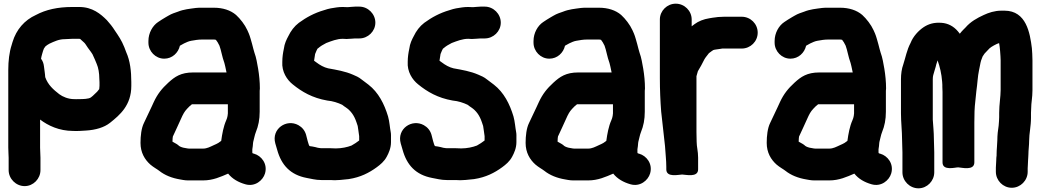

<svg xmlns="http://www.w3.org/2000/svg" viewBox="-20 -798 5659 1044"><path d="M27 60V127C27 174.2 66.8 214 114 214C161.6 214 200 173.6 200 127V60C200 42.2 198 21.2 198 5V-147.9C241.6 -114.9 301.6 -86.3 377.3 -86C400.9 -84.8 427.4 -86.7 447.6 -88.1C498.6 -91.2 546.2 -104.5 578.6 -130.5C631.5 -172.8 694 -225.1 694 -331V-352C694 -410.6 687.5 -467.6 666.3 -514.2C660.3 -531.7 652.3 -551.2 644.2 -567.6L631.9 -590C624.4 -603.8 612.8 -618.7 604.2 -632.3C592 -652.1 576.3 -671.7 561.1 -688.3C527.6 -721.8 482.9 -760 411 -760H373C293.6 -760 229.3 -745.5 175 -716.5C113.6 -688.8 68.5 -637.4 48 -569.1L43.1 -552.5C30.6 -514.4 25 -465.8 25 -418V4C25 24.7 27 44.9 27 60ZM383 -259C351 -259 320.8 -271.9 302.2 -285.9C270.5 -310.5 240.8 -336.2 225.9 -378.5C225.4 -388.6 223.9 -400.1 222.8 -408.3L218.9 -437.7C217.2 -452.2 213.2 -465 203.2 -478.8C204.4 -486.8 206.4 -495 209 -504L214 -521C217.4 -533 218.8 -534.7 226.8 -545.5C232 -550.2 240.8 -556.3 248.8 -560.5C275.8 -572.9 300.7 -585 332 -585C344.4 -585 360.7 -587 373 -587H411C412.7 -587 414 -586.4 416 -586.2C417.3 -585.2 420.2 -582.5 423.3 -579.3C431.6 -571.1 439.5 -566.2 444.8 -557.8C452.6 -545.3 463 -530.7 474.7 -515.4L483 -502.9C488.4 -490.9 492.3 -483.2 495.9 -474.4L506 -450.1C514.8 -430.3 520 -400.1 520 -371C520 -364.5 521 -357.7 521 -352V-331C521 -325 520.3 -319.5 519.5 -313.4C518.5 -312.1 517.5 -311 516.2 -309.3L508.2 -299.3C506.7 -297.2 487.1 -278.8 484.2 -276.4L474.4 -268.5C462.8 -259.3 429.1 -259 408 -259L407.2 -259C396.2 -258.2 391.4 -259 383 -259Z M1356 -21C1356 -22.2 1356.2 -24.3 1357 -27.1C1362.9 -47.8 1364.5 -63 1371.2 -79.6C1384.9 -113 1392 -147.8 1392 -191V-304C1392 -307.4 1393 -312.7 1393 -317C1393 -352.6 1389.3 -390.3 1383.6 -424.3C1378.8 -450.7 1373.7 -485 1363.4 -511.9C1359.6 -521.9 1355.8 -541.2 1351 -557.9L1343 -586.2C1339.1 -598.5 1336.7 -607.6 1332.8 -616.2L1324.8 -634.2C1311.4 -663.7 1286.3 -696 1263.6 -716.7C1233.5 -742.7 1191.1 -756 1143 -756H1080C1069.1 -756 1056.2 -756.4 1044.5 -754.7C1011.1 -750 979.8 -747.6 947 -734.3C931.2 -728.6 914.6 -724.2 895.2 -712.5L881.8 -704.8C869.5 -698.1 849.7 -684.8 839.1 -677.8C810.4 -658.6 787 -619.4 787 -575V-566C787 -519.4 825.4 -479 873 -479C916.7 -479 949.5 -510.9 958.2 -549.3C959.8 -550.4 961.1 -551.1 962.7 -551.9L980.7 -561.9C991.7 -567.4 1008.1 -574.6 1020 -576.3C1039.6 -579.9 1058 -583 1078 -583H1143C1146.9 -583 1150.8 -582.5 1154.1 -581.3C1161 -573.3 1165.5 -565 1173.2 -549.8C1182.6 -525.4 1187.4 -489.5 1200.1 -455.5L1204.6 -437.4C1207.3 -425.2 1209.7 -414.8 1211.7 -404H1030C963.7 -404 930.6 -381 895.1 -348.4C860.3 -316.6 836.7 -287.2 816.3 -243.5L804.5 -217.8C790.1 -189 776.1 -156 762.6 -129.2C748.6 -101.1 744 -59.2 744 -21C744 31.9 767.3 70 797.5 96.8C814.9 111.8 834.5 121.8 845.4 130.5C876 155 915.4 170.4 958.8 177.6L975.7 180.6C984 182.1 993.7 183 1003 183H1084C1138.1 183 1179.8 163.5 1220.5 146C1243.6 175.1 1276.4 193.3 1314.1 204C1366.3 219.2 1409.9 183.1 1421 145C1436.3 92.5 1401 48.9 1361.8 37.9C1358.5 37 1356.3 36.5 1354 35.7C1353.3 34.6 1352.7 33.5 1352 31.9V13.7C1353.3 3.3 1356 -9.8 1356 -21ZM918 -33C918 -42 919.2 -53.7 920.2 -56.8C920.8 -57.7 921.5 -59 922 -60.2C933.5 -87 949 -116.1 961.9 -147L971.6 -168.2C983.5 -191.8 988.9 -198.5 1010.8 -220.4C1014.1 -223.2 1019.8 -227.9 1023.6 -231H1219V-181.6L1217.3 -167.6C1215.9 -159.7 1213.8 -152.3 1210.2 -144.2C1195.1 -110.3 1188.3 -71.2 1182.8 -32L1167.3 -20.9C1158.4 -15.5 1153.2 -13.7 1144.5 -9.7C1121.9 0.7 1105.6 10 1084 10H1009C1006.5 10 1003.6 9.8 1001.2 9.4L983.3 6.2C974.5 5.5 957.3 -1.1 953.7 -4.7C945.3 -13.1 935 -18 921.8 -25.5C921 -26 918.8 -27.3 917.6 -28.1C917.7 -29.3 918 -31.3 918 -33Z M1800 182C1821 182 1840.6 179.4 1855.5 177.9L1875.5 175.9C1875.8 175.8 1876.4 175.8 1876.8 175.7C1939.8 166 1987 141.8 2028.8 111.2C2047.5 97.4 2069.1 80.2 2083 53.8C2093.5 34.6 2106 7.1 2106 -25V-46C2106 -57.3 2106.6 -69.7 2104.5 -79.9C2099.9 -103.2 2098 -136.9 2090 -165C2069.6 -232.9 2037.9 -295.3 1983.6 -337.6C1965.9 -351.9 1958.2 -355.9 1947 -365.2C1929.8 -379.5 1913.8 -385.4 1899 -391.9C1856.4 -410.5 1811.6 -417.8 1764 -426.5C1741.5 -431.7 1718.6 -444.6 1700.5 -458.6C1696.1 -462.2 1691.6 -465.1 1688 -467.7V-469.4C1689 -476.9 1691.9 -491.2 1693.4 -504.3C1698.4 -516 1703.5 -529.7 1706.4 -533.3C1707.8 -534.1 1709.2 -535.1 1710.5 -536.2C1722.7 -546.9 1736.1 -555 1754 -564.1C1783.2 -575.1 1812.3 -587 1844 -587C1849.5 -587 1856.9 -586 1864 -586C1882.6 -586 1900 -589 1911 -589H1934C1980.6 -589 2021 -627.4 2021 -675C2021 -722.2 1981.2 -762 1934 -762H1911C1895.5 -762 1882.3 -759.2 1869.9 -759C1862.2 -759.5 1851.5 -760 1844 -760C1832.3 -760 1821.1 -759.3 1810.5 -757.7C1788.9 -754.7 1768.4 -751.9 1742.4 -742.8C1688.7 -727.3 1645.1 -703.2 1605.1 -674C1580 -654.9 1561.2 -629.6 1547.7 -601.3C1538.1 -583.4 1527 -561.8 1523.3 -532C1518.8 -511.4 1515.1 -487.8 1515 -461.9C1511.3 -407.6 1540.7 -364 1571.3 -339.6C1621.5 -298.5 1679 -265.4 1758.7 -251.4C1759.1 -251.3 1760.1 -251.2 1760.7 -251.1C1789.2 -248.5 1817.3 -239.4 1840.7 -228.2C1846.1 -223.4 1855.9 -217 1860.1 -214.2C1886.8 -196.4 1905.6 -171.2 1918.3 -133.1L1925 -113.1C1928 -100.1 1929.2 -78.8 1933 -57.6V-34.1C1921.4 -24.8 1906.4 -15.1 1891.3 -6.6C1868.1 2.3 1838 8.9 1806 9C1797.6 8.4 1788.1 8 1778 8H1728C1724.5 8 1722.9 7.6 1720.5 7.3L1708.4 5.5C1700.9 3.3 1688.5 0.3 1677.3 -1.6C1658.2 -5 1663.5 2.2 1653 -30.9L1644.1 -65.6C1637.4 -88.5 1622.9 -106.1 1602.6 -117.4C1537.8 -153.4 1454.8 -97.4 1477 -18.1L1486.9 15.8C1509.9 99.8 1558.7 152.7 1647.8 169.6C1671.9 173.4 1693.9 181 1728 181H1778C1786.5 181 1793.1 182 1800 182Z M2482 182C2503 182 2522.6 179.4 2537.5 177.9L2557.5 175.9C2557.8 175.8 2558.4 175.8 2558.8 175.7C2621.8 166 2669 141.8 2710.8 111.2C2729.5 97.4 2751.1 80.2 2765 53.8C2775.5 34.6 2788 7.1 2788 -25V-46C2788 -57.3 2788.6 -69.7 2786.5 -79.9C2781.9 -103.2 2780 -136.9 2772 -165C2751.6 -232.9 2719.9 -295.3 2665.6 -337.6C2647.9 -351.9 2640.2 -355.9 2629 -365.2C2611.8 -379.5 2595.8 -385.4 2581 -391.9C2538.4 -410.5 2493.6 -417.8 2446 -426.5C2423.5 -431.7 2400.6 -444.6 2382.5 -458.6C2378.1 -462.2 2373.6 -465.1 2370 -467.7V-469.4C2371 -476.9 2373.9 -491.2 2375.4 -504.3C2380.4 -516 2385.5 -529.7 2388.4 -533.3C2389.8 -534.1 2391.2 -535.1 2392.5 -536.2C2404.7 -546.9 2418.1 -555 2436 -564.1C2465.2 -575.1 2494.3 -587 2526 -587C2531.5 -587 2538.9 -586 2546 -586C2564.6 -586 2582 -589 2593 -589H2616C2662.6 -589 2703 -627.4 2703 -675C2703 -722.2 2663.2 -762 2616 -762H2593C2577.5 -762 2564.3 -759.2 2551.9 -759C2544.2 -759.5 2533.5 -760 2526 -760C2514.3 -760 2503.1 -759.3 2492.5 -757.7C2470.9 -754.7 2450.4 -751.9 2424.4 -742.8C2370.7 -727.3 2327.1 -703.2 2287.1 -674C2262 -654.9 2243.2 -629.6 2229.7 -601.3C2220.1 -583.4 2209 -561.8 2205.3 -532C2200.8 -511.4 2197.1 -487.8 2197 -461.9C2193.3 -407.6 2222.7 -364 2253.3 -339.6C2303.5 -298.5 2361 -265.4 2440.7 -251.4C2441.1 -251.3 2442.1 -251.2 2442.7 -251.1C2471.2 -248.5 2499.3 -239.4 2522.7 -228.2C2528.1 -223.4 2537.9 -217 2542.1 -214.2C2568.8 -196.4 2587.6 -171.2 2600.3 -133.1L2607 -113.1C2610 -100.1 2611.2 -78.8 2615 -57.6V-34.1C2603.4 -24.8 2588.4 -15.1 2573.3 -6.6C2550.1 2.3 2520 8.9 2488 9C2479.6 8.4 2470.1 8 2460 8H2410C2406.5 8 2404.9 7.6 2402.5 7.3L2390.4 5.5C2382.9 3.3 2370.5 0.3 2359.3 -1.6C2340.2 -5 2345.5 2.2 2335 -30.9L2326.1 -65.6C2319.4 -88.5 2304.9 -106.1 2284.6 -117.4C2219.8 -153.4 2136.8 -97.4 2159 -18.1L2168.9 15.8C2191.9 99.8 2240.7 152.7 2329.8 169.6C2353.9 173.4 2375.9 181 2410 181H2460C2468.5 181 2475.1 182 2482 182Z M3450 -21C3450 -22.2 3450.2 -24.3 3451 -27.1C3456.9 -47.8 3458.5 -63 3465.2 -79.6C3478.9 -113 3486 -147.8 3486 -191V-304C3486 -307.4 3487 -312.7 3487 -317C3487 -352.6 3483.3 -390.3 3477.6 -424.3C3472.8 -450.7 3467.7 -485 3457.4 -511.9C3453.6 -521.9 3449.8 -541.2 3445 -557.9L3437 -586.2C3433.1 -598.5 3430.7 -607.6 3426.8 -616.2L3418.8 -634.2C3405.4 -663.7 3380.3 -696 3357.6 -716.7C3327.5 -742.7 3285.1 -756 3237 -756H3174C3163.1 -756 3150.2 -756.4 3138.5 -754.7C3105.1 -750 3073.8 -747.6 3041 -734.3C3025.2 -728.6 3008.6 -724.2 2989.2 -712.5L2975.8 -704.8C2963.5 -698.1 2943.7 -684.8 2933.1 -677.8C2904.4 -658.6 2881 -619.4 2881 -575V-566C2881 -519.4 2919.4 -479 2967 -479C3010.7 -479 3043.5 -510.9 3052.2 -549.3C3053.8 -550.4 3055.1 -551.1 3056.7 -551.9L3074.7 -561.9C3085.7 -567.4 3102.1 -574.6 3114 -576.3C3133.6 -579.9 3152 -583 3172 -583H3237C3240.9 -583 3244.8 -582.5 3248.1 -581.3C3255 -573.3 3259.5 -565 3267.2 -549.8C3276.6 -525.4 3281.4 -489.5 3294.1 -455.5L3298.6 -437.4C3301.3 -425.2 3303.7 -414.8 3305.7 -404H3124C3057.7 -404 3024.6 -381 2989.1 -348.4C2954.3 -316.6 2930.7 -287.2 2910.3 -243.5L2898.5 -217.8C2884.1 -189 2870.1 -156 2856.6 -129.2C2842.6 -101.1 2838 -59.2 2838 -21C2838 31.9 2861.3 70 2891.5 96.8C2908.9 111.8 2928.5 121.8 2939.4 130.5C2970 155 3009.4 170.4 3052.8 177.6L3069.7 180.6C3078 182.1 3087.7 183 3097 183H3178C3232.1 183 3273.8 163.5 3314.5 146C3337.6 175.1 3370.4 193.3 3408.1 204C3460.3 219.2 3503.9 183.1 3515 145C3530.3 92.5 3495 48.9 3455.8 37.9C3452.5 37 3450.3 36.5 3448 35.7C3447.3 34.6 3446.7 33.5 3446 31.9V13.7C3447.3 3.3 3450 -9.8 3450 -21ZM3012 -33C3012 -42 3013.2 -53.7 3014.2 -56.8C3014.8 -57.7 3015.5 -59 3016 -60.2C3027.5 -87 3043 -116.1 3055.9 -147L3065.6 -168.2C3077.5 -191.8 3082.9 -198.5 3104.8 -220.4C3108.1 -223.2 3113.8 -227.9 3117.6 -231H3313V-181.6L3311.3 -167.6C3309.9 -159.7 3307.8 -152.3 3304.2 -144.2C3289.1 -110.3 3282.3 -71.2 3276.8 -32L3261.3 -20.9C3252.4 -15.5 3247.2 -13.7 3238.5 -9.7C3215.9 0.7 3199.6 10 3178 10H3103C3100.5 10 3097.6 9.8 3095.2 9.4L3077.3 6.2C3068.5 5.5 3051.3 -1.1 3047.7 -4.7C3039.3 -13.1 3029 -18 3015.8 -25.5C3015 -26 3012.8 -27.3 3011.6 -28.1C3011.7 -29.3 3012 -31.3 3012 -33Z M3596 -3.6C3598.3 36.4 3603 73.4 3603 109V123C3603 169.4 3671.9 151 3689 151C3706.7 151 3776 169.4 3776 123V59C3776 24.1 3768 0.1 3768 -27.5C3767.3 -45.6 3767 -62 3767 -80V-383.7C3767.5 -387 3771.9 -399.5 3774.7 -410.7C3789.5 -435.3 3796.5 -448.2 3810.1 -475.3C3816.7 -486.9 3823.4 -493.5 3834.8 -508.9C3845.6 -516.6 3854.3 -523.7 3858.2 -525.6C3863.6 -528.3 3879.5 -529.4 3897.1 -532.3L3907.1 -534H4013C4060.8 -534 4100 -572.5 4100 -620.5C4100 -668.5 4060.8 -707 4013 -707H3918C3910.1 -707 3904.8 -706.8 3895.8 -706C3887.5 -705.9 3880.4 -705.3 3871.2 -703.7L3855.9 -701.8C3849.5 -701 3844.8 -699.6 3837.7 -698.8C3805.8 -693.9 3777.3 -682.3 3757 -667L3741 -655V-692C3741 -739.4 3701.7 -778 3654.5 -778C3607.3 -778 3568 -739.4 3568 -692V-372C3568 -310.5 3570.7 -248.5 3575.1 -191.6C3582.5 -129.9 3588.6 -66.7 3596 -3.6Z M4761 -21C4761 -22.2 4761.2 -24.3 4762 -27.1C4767.9 -47.8 4769.5 -63 4776.2 -79.6C4789.9 -113 4797 -147.8 4797 -191V-304C4797 -307.4 4798 -312.7 4798 -317C4798 -352.6 4794.3 -390.3 4788.6 -424.3C4783.8 -450.7 4778.7 -485 4768.4 -511.9C4764.6 -521.9 4760.8 -541.2 4756 -557.9L4748 -586.2C4744.1 -598.5 4741.7 -607.6 4737.8 -616.2L4729.8 -634.2C4716.4 -663.7 4691.3 -696 4668.6 -716.7C4638.5 -742.7 4596.1 -756 4548 -756H4485C4474.1 -756 4461.2 -756.4 4449.5 -754.7C4416.1 -750 4384.8 -747.6 4352 -734.3C4336.2 -728.6 4319.6 -724.2 4300.2 -712.5L4286.8 -704.8C4274.5 -698.1 4254.7 -684.8 4244.1 -677.8C4215.4 -658.6 4192 -619.4 4192 -575V-566C4192 -519.4 4230.4 -479 4278 -479C4321.7 -479 4354.5 -510.9 4363.2 -549.3C4364.8 -550.4 4366.1 -551.1 4367.7 -551.9L4385.7 -561.9C4396.7 -567.4 4413.1 -574.6 4425 -576.3C4444.6 -579.9 4463 -583 4483 -583H4548C4551.9 -583 4555.8 -582.5 4559.1 -581.3C4566 -573.3 4570.5 -565 4578.2 -549.8C4587.6 -525.4 4592.4 -489.5 4605.1 -455.5L4609.6 -437.4C4612.3 -425.2 4614.7 -414.8 4616.7 -404H4435C4368.7 -404 4335.6 -381 4300.1 -348.4C4265.3 -316.6 4241.7 -287.2 4221.3 -243.5L4209.5 -217.8C4195.1 -189 4181.1 -156 4167.6 -129.2C4153.6 -101.1 4149 -59.2 4149 -21C4149 31.9 4172.3 70 4202.5 96.8C4219.9 111.8 4239.5 121.8 4250.4 130.5C4281 155 4320.4 170.4 4363.8 177.6L4380.7 180.6C4389 182.1 4398.7 183 4408 183H4489C4543.1 183 4584.8 163.5 4625.5 146C4648.6 175.1 4681.4 193.3 4719.1 204C4771.3 219.2 4814.9 183.1 4826 145C4841.3 92.5 4806 48.9 4766.8 37.9C4763.5 37 4761.3 36.5 4759 35.7C4758.3 34.6 4757.7 33.5 4757 31.9V13.7C4758.3 3.3 4761 -9.8 4761 -21ZM4323 -33C4323 -42 4324.2 -53.7 4325.2 -56.8C4325.8 -57.7 4326.5 -59 4327 -60.2C4338.5 -87 4354 -116.1 4366.9 -147L4376.6 -168.2C4388.5 -191.8 4393.9 -198.5 4415.8 -220.4C4419.1 -223.2 4424.8 -227.9 4428.6 -231H4624V-181.6L4622.3 -167.6C4620.9 -159.7 4618.8 -152.3 4615.2 -144.2C4600.1 -110.3 4593.3 -71.2 4587.8 -32L4572.3 -20.9C4563.4 -15.5 4558.2 -13.7 4549.5 -9.7C4526.9 0.7 4510.6 10 4489 10H4414C4411.5 10 4408.6 9.8 4406.2 9.4L4388.3 6.2C4379.5 5.5 4362.3 -1.1 4358.7 -4.7C4350.3 -13.1 4340 -18 4326.8 -25.5C4326 -26 4323.8 -27.3 4322.6 -28.1C4322.7 -29.3 4323 -31.3 4323 -33Z M5395 113V136C5395 183 5433.8 223 5481.5 223C5529.2 223 5568 183 5568 136V117C5568 106.9 5570 92.2 5570 76C5570 65.8 5572 55.9 5572 40C5572 19.2 5576 -8.6 5576 -34C5576 -71.6 5586 -111 5586 -158V-184C5586 -191 5587 -199.5 5587 -208C5587 -240.1 5594 -266.7 5594 -307V-470C5594 -481.9 5593.7 -493.5 5592.9 -505.6L5590.9 -534.7C5590.9 -535 5590.9 -535.7 5590.8 -536.1C5580.7 -617.3 5561 -740 5442 -740H5425C5387.9 -740 5355.1 -728.7 5329.5 -716.7C5293.3 -700.2 5257.1 -680.1 5229.6 -648L5217.3 -635.7C5210.4 -628.8 5205.7 -623.1 5199 -614.6C5195.7 -618.8 5192.2 -623.3 5188.1 -628.2C5164.9 -655.4 5134.4 -671.5 5099.8 -673.9C5059.1 -677.1 5029.2 -667.7 5003.3 -650.9C4974.4 -631.7 4945.1 -600.3 4931.2 -564.4C4911 -526.9 4903.7 -484.3 4891.5 -447.4C4882.9 -424.6 4879 -394.6 4879 -367V-182C4879 -134.5 4885 -83.8 4885 -40C4885 -18.6 4887 11.7 4887 30V139C4887 186.2 4926.8 226 4974 226C5021.6 226 5060 185.6 5060 139V30C5060 7.5 5058 -21.1 5058 -43C5058 -80 5053.9 -115.5 5052 -147.7V-367C5052 -386.4 5055.4 -391.5 5061 -412.1L5066.9 -431.8C5067 -432.1 5067.2 -432.6 5067.3 -432.9L5071.2 -448.5C5072.9 -454.7 5075.4 -462.5 5078.1 -469.8C5090.2 -436 5099.8 -397.1 5103 -353.1C5103 -349.1 5103.3 -343.3 5104 -336.5V-326.2C5104.7 -315.3 5105 -308.1 5105 -298V85C5105 132.9 5175.6 111.5 5190.2 112C5207.9 112.6 5278 132.2 5278 85V-131C5278 -152.1 5278.3 -172.8 5279 -193.2C5280.2 -230.8 5286 -264.2 5288.9 -302.2C5294.6 -339.9 5296.5 -385.6 5303.3 -415.3C5308.6 -437.5 5309.5 -451.8 5314.7 -469L5323 -491C5326.4 -495.8 5329.7 -500.8 5333.5 -506.7C5339.1 -513.8 5349.4 -522.3 5360.5 -535.1C5369.9 -544.1 5400.4 -560.6 5412.6 -563.6C5415.1 -550.9 5417 -535.4 5418.1 -520.2L5420.1 -492.1C5420.7 -484.4 5421 -477.4 5421 -470V-309C5421 -272 5413 -229.5 5413 -184V-161C5413 -154.4 5412.7 -147.6 5412.1 -140L5410.2 -115C5406.3 -91.7 5403 -62.3 5403 -36C5403 -19.6 5399 16.4 5399 40V47C5397.9 54 5397 66 5397 76C5397 86.7 5395 103.6 5395 113Z"/></svg>

Font: Smoothie
Style: Bd
Weight: 700
Foundry: Cannot Into Space Fonts
Version: Version 0.8